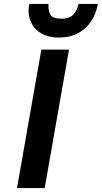

<svg xmlns="http://www.w3.org/2000/svg" viewBox="-20 -951 515 971"><path d="M66 0 189 -700H329L206 0ZM275 -761Q226 -761 189.5 -781.8Q153 -802.5 136 -840.8Q119 -879 127.5 -931H225Q223.5 -892.5 236.5 -874.5Q249.5 -856.5 292 -856.5Q334.5 -856.5 353.2 -880Q372 -903.5 377 -931H475Q466 -881.5 441 -843.2Q416 -805 374.5 -783Q333 -761 275 -761Z"/></svg>

Font: Overpass ExtraBold
Style: Italic
Weight: 800
Italic angle: -10°
Designer: Delve Withrington, Dave Bailey, Thomas Jockin
Foundry: Delve Fonts LLC
Version: Version 4.000